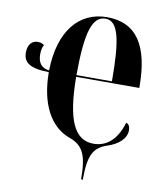

<svg xmlns="http://www.w3.org/2000/svg" viewBox="-99 -804 925 1093"><g transform="rotate(10 363.5 -257.5)"><path d="M445 210H455C455 73 478 22 558 -5C621 -25 665 -64 665 -112C665 -132 658 -148 642 -152C609 -41 546 -2 479 -2C370 -2 318 -107 316 -360H681V-364C681 -604 602 -725 431 -725C269 -725 162 -597 158 -369C114 -374 92 -401 92 -451C92 -472 96 -493 104 -506C96 -513 83 -518 67 -518C33 -518 10 -492 10 -447C10 -389 48 -361 158 -359C159 -178 224 -52 341 -11C420 18 445 71 445 210ZM316 -370C317 -615 346 -715 424 -715C497 -715 521 -613 521 -370Z"/></g></svg>

Font: Noto Serif Display Condensed Extra
Style: Regular
Weight: 800
Width: 3
Designer: Monotype Design Team
Foundry: Monotype Imaging Inc.
Version: Version 1.900